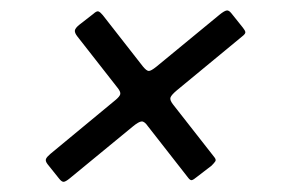

<svg xmlns="http://www.w3.org/2000/svg" viewBox="-20 -567 548 368"><path d="M279.5 -439Q269.5 -431 265.2 -431Q261 -431 254 -439.5L177 -538Q172.5 -543.5 169 -545Q165.5 -546.5 159 -540.5L132 -519.5Q124 -513 123.5 -508.5Q123 -504 128 -497.5L205.5 -398.5Q211.5 -391 210.5 -386.5Q209.5 -382 201 -375L76.5 -272Q70 -266.5 68.2 -262.5Q66.5 -258.5 71 -252.5L93 -225Q98 -218.5 101.8 -218.5Q105.5 -218.5 113.5 -225L234.5 -324.5Q246 -334 251.5 -334.2Q257 -334.5 263.5 -325L340.5 -226.5Q344.5 -221 347.8 -221.8Q351 -222.5 357.5 -228L385.5 -249.5Q391 -255 392.8 -258Q394.5 -261 391 -265.5L311.5 -367Q305 -375.5 306.8 -380.2Q308.5 -385 318.5 -393.5L444.5 -497.5Q451 -502.5 450.2 -505.8Q449.5 -509 445.5 -514L423.5 -541.5Q418.5 -548 413.8 -546.8Q409 -545.5 401 -539Z"/></svg>

Font: Besley Medium
Style: Italic
Weight: 500
Italic angle: -13°
Designer: Owen Earl
Foundry: indestructible type*
Version: Version 2.001